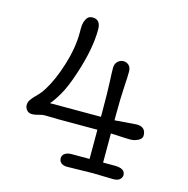

<svg xmlns="http://www.w3.org/2000/svg" viewBox="-122 -980 1076 1098"><g transform="rotate(15 416.0 -431.5)"><path d="M564.9 -327.1 694.3 -336.9Q748.5 -336.9 748.5 -285.2Q748.5 -260.7 708 -248Q695.3 -244.1 679.4 -244.1Q663.6 -244.1 645.5 -245.1L607.4 -247.1Q596.7 -248 586.2 -248.3Q575.7 -248.5 564.5 -249V-76.7H633.8Q695.8 -76.7 695.8 -37.1Q695.8 -23.4 683.8 -11.7Q671.9 0 643.6 0L523.4 -2.9L370.6 0Q349.1 0 336.4 -10.5Q323.7 -21 323.7 -38.6Q323.7 -56.2 338.6 -66.4Q353.5 -76.7 378.9 -76.7H484.4V-249.5H257.8L181.6 -251H170.4Q159.2 -251 149.4 -248Q117.7 -238.8 98.6 -238.8Q79.6 -238.8 68.4 -252.2Q57.1 -265.6 57.1 -281.7Q57.1 -297.9 65.2 -310.3Q73.2 -322.8 84.5 -335Q95.7 -347.2 108.4 -359.6Q121.1 -372.1 137.7 -398.4Q179.2 -463.9 211.2 -566.7Q243.2 -669.4 243.2 -757.8V-786.1Q243.2 -827.1 262.2 -850.6Q272.5 -862.8 293 -862.8Q340.3 -862.8 340.3 -803.2Q340.3 -690.9 290 -537.1Q260.3 -445.3 231.2 -395.8Q202.1 -346.2 183.1 -326.2H484.9V-362.3Q484.9 -472.7 481.9 -531.2Q479 -589.8 479 -614.3Q479 -638.7 493.9 -652.8Q508.8 -667 527.6 -667Q546.4 -667 559.8 -654.3Q573.2 -641.6 573.2 -616Q573.2 -590.3 569.1 -522.5Q564.9 -454.6 564.9 -358.9Z"/></g></svg>

Font: Oldenburg
Style: Regular
Weight: 400
Designer: Nicole Fally
Foundry: Nicole Fally
Version: Version 1.001